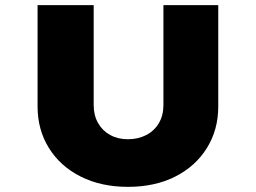

<svg xmlns="http://www.w3.org/2000/svg" viewBox="-20 -720 994 746"><path d="M477 6Q373 6 293.5 -34Q214 -74 170 -145Q126 -216 126 -306V-700H344V-312Q344 -272 361 -242Q378 -212 408 -195.5Q438 -179 477 -179Q517 -179 548.5 -195.5Q580 -212 597.5 -242Q615 -272 615 -312V-700H828V-306Q828 -216 784 -145Q740 -74 661 -34Q582 6 477 6Z"/></svg>

Font: Lexend Giga Black
Style: Regular
Weight: 900
Designer: Bonnie Shaver-Troup, Thomas Jockin
Foundry: Lexend
Version: Version 1.007